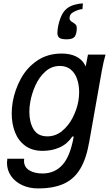

<svg xmlns="http://www.w3.org/2000/svg" viewBox="-20 -862 640 1099"><path d="M20 70Q20 62.5 22 46.5H118.5Q117.5 54.5 117.5 58.5Q117.5 94.5 147.5 112.8Q177.5 131 223.5 131Q292.5 131 337.2 82Q382 33 402 -80.5H394Q365 -37.5 321 -18Q277 1.5 224 1.5Q164 1.5 124.2 -27.8Q84.5 -57 65.8 -105.5Q47 -154 47 -212.5Q47 -243.5 52.5 -277.5Q65 -348.5 99.5 -411.8Q134 -475 193.2 -515.2Q252.5 -555.5 333 -555.5Q381 -555.5 414.8 -539Q448.5 -522.5 465 -492.5L470.5 -481.5L483.5 -549.5H584Q572 -507.5 563 -458L490.5 -48.5Q474 46.5 439.2 104.5Q404.5 162.5 345.8 189.5Q287 216.5 197.5 216.5Q146.5 216.5 106 197.2Q65.5 178 42.8 144.8Q20 111.5 20 70ZM428.5 -283Q433 -308.5 433 -334.5Q433 -375 421.5 -409Q410 -443 385.2 -463.8Q360.5 -484.5 323 -484.5Q275.5 -484.5 240 -452.8Q204.5 -421 183.2 -374.2Q162 -327.5 153.5 -280Q148 -251.5 148 -221.5Q148 -162 172.2 -121.8Q196.5 -81.5 251.5 -81.5Q298 -81.5 335.2 -112Q372.5 -142.5 396.2 -189Q420 -235.5 428.5 -283ZM400.5 -793Q391 -787.5 386 -781.8Q381 -776 379 -766Q378 -760 378 -758Q378 -747.5 388.5 -739Q391 -737 399.5 -732Q410 -725.5 414.8 -719.2Q419.5 -713 419.5 -698.5Q419.5 -695 418.5 -685Q415 -656 401.8 -646.5Q388.5 -637 362 -637Q331.5 -637 320 -645.5Q308.5 -654 308.5 -674.5Q308.5 -684 310 -695Q315.5 -735.5 331 -770.5Q343.5 -797.5 362 -812.5Q381 -828 407 -835Q436 -842.5 454.5 -842.5L452 -810Q438.5 -809 424.8 -804Q411 -799 400.5 -793Z"/></svg>

Font: JuliaMono MediumItalic
Style: Regular
Weight: 500
Italic angle: -9°
Monospace: yes
Designer: cormullion
Foundry: corm
Version: Version 0.049; ttfautohint (v1.8.4)